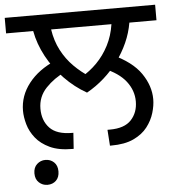

<svg xmlns="http://www.w3.org/2000/svg" viewBox="-61 -672 796 875"><g transform="rotate(-5 337.0 -234.5)"><path d="M121 153Q99 153 82.5 138Q66 123 66 96Q66 69 82.5 54Q99 39 121 39Q144 39 160 54Q176 69 176 96Q176 123 160.5 138Q145 153 121 153ZM337 -250Q282 -281 236 -328.5Q190 -376 159 -433.5Q128 -491 117 -551H-7V-622H681V-551H557Q549 -504 529.5 -460.5Q510 -417 481.5 -378Q453 -339 416.5 -306.5Q380 -274 337 -250ZM475 -551H199Q207 -498 229.5 -455Q252 -412 285 -379Q318 -346 356 -322L318 -323Q357 -345 389.5 -378Q422 -411 444.5 -454.5Q467 -498 475 -551ZM39 -193Q39 -261 83 -317.5Q127 -374 206 -408L246 -353Q194 -329 156.5 -289.5Q119 -250 119 -195Q119 -141 151 -107Q183 -73 254 -73H259L254 0H248Q186 0 145.5 -19Q105 -38 81.5 -67.5Q58 -97 48.5 -130.5Q39 -164 39 -193ZM635 -194Q635 -165 625 -131.5Q615 -98 592 -68Q569 -38 528.5 -19Q488 0 426 0H420L415 -73H426Q493 -73 524 -106.5Q555 -140 555 -191Q555 -241 522.5 -283Q490 -325 421 -353L464 -412Q556 -370 595.5 -312.5Q635 -255 635 -194Z"/></g></svg>

Font: hexgurmukhi15
Style: Book
Weight: 400
Designer: Jelle Bosma - Monotype Design Team
Foundry: Monotype Imaging Inc.
Version: Version 2.003